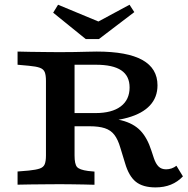

<svg xmlns="http://www.w3.org/2000/svg" viewBox="-20 -792 804 823"><path d="M177 -145.2V-445.2Q177 -469.8 171.8 -482.8Q166.6 -495.7 150.8 -501.5Q135 -507.3 103.7 -510.1L55.3 -514.5V-571Q77.7 -570.2 109.6 -569.8Q141.5 -569.4 173.6 -569Q205.7 -568.5 229.9 -568.5H237.9Q272.6 -568.5 300.4 -569Q328.1 -569.4 351.2 -570.2Q374.3 -571 394.5 -571Q525.8 -571 590.4 -534.8Q655.1 -498.7 655.1 -426.2Q655.1 -375 622.8 -340.2Q590.6 -305.3 527.5 -287.6Q464.4 -269.8 370.7 -269.8H245.8V-307.3H388.9Q459.7 -307.3 497.6 -335.9Q535.5 -364.5 535.5 -417.2Q535.5 -466.4 499.9 -490.4Q464.3 -514.5 391 -514.5H299.6V-145.2ZM646.7 11.3Q592.3 11.3 562.2 -12.9Q532.1 -37.1 515.9 -93.1L495.9 -158.5Q485.5 -194.4 470 -214.3Q454.6 -234.2 429.1 -242.5Q403.7 -250.8 363.4 -250.8H249.1V-289.1H367.2Q449.9 -289.1 500.9 -276.1Q551.9 -263.2 581.7 -232.3Q611.4 -201.4 629.1 -145.8L639.7 -113.7Q647.7 -89.9 659.9 -78Q672.1 -66.2 691.9 -66.2Q703.8 -66.2 715.4 -70.1Q727 -74.1 736.2 -81.5L764.1 -36Q741.8 -12.4 712.4 -0.5Q683.1 11.3 646.7 11.3ZM229.9 -2.4Q205.7 -2.4 173.6 -2Q141.5 -1.6 109.6 -1.4Q77.7 -1.2 55.3 -0.4V-56.9L103.7 -60.9Q135 -64.1 150.8 -69.7Q166.6 -75.3 171.8 -88.4Q177 -101.6 177 -125.8V-145.2H299.6V-125.8Q299.6 -88.6 310 -76.4Q320.4 -64.1 357.4 -59.2L385 -56.5V0Q365.1 -0.8 339.1 -1.2Q313 -1.6 287.6 -2Q262.2 -2.4 243.2 -2.4H239.2ZM535.2 -771.7 555.7 -740.1 404 -624.6H347.5L207.9 -737.6L228.9 -771.7L443.6 -682.5L364.5 -679.7Z"/></svg>

Font: Playfair 5pt SemiExpanded Light
Style: Regular
Weight: 300
Width: 6
Designer: Claus Eggers Sørensen
Foundry: Claus Eggers Sørensen
Version: Version 2.203